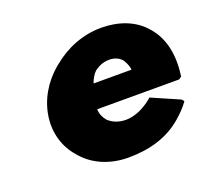

<svg xmlns="http://www.w3.org/2000/svg" viewBox="-100 -663 899 814"><g transform="rotate(-20 349.5 -256.5)"><path d="M348 -373C366 -386 387 -396 414 -396C437 -396 454 -389 469 -374C478 -361 487 -345 489 -324H318C324 -341 332 -358 348 -373ZM518 -185C433 -113 355 -124 316 -162C304 -176 295 -196 295 -216H665L677 -225V-228C691 -325 670 -402 625 -453L619 -460C575 -509 507 -535 428 -535C345 -535 267 -503 206 -452L196 -444C139 -395 100 -329 90 -256C80 -184 101 -118 144 -69L150 -62C195 -10 266 22 350 22C442 22 526 0 593 -57L602 -65C619 -80 637 -98 652 -119L654 -122L646 -132L520 -187Z"/></g></svg>

Font: Hussar Woodtype
Style: UltraObl
Weight: 900
Foundry: Cannot Into Space Fonts
Version: Version 1.07